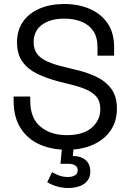

<svg xmlns="http://www.w3.org/2000/svg" viewBox="-20 -734 653 959"><path d="M313 14Q237 14 177 -13Q117 -40 82.5 -94.5Q48 -149 48 -231V-252H131V-231Q131 -144 182 -101.5Q233 -59 313 -59Q395 -59 438 -96Q481 -133 481 -189Q481 -228 461.5 -251Q442 -274 407 -288.5Q372 -303 325 -314L273 -327Q212 -343 165 -366Q118 -389 91.5 -426.5Q65 -464 65 -523Q65 -582 94.5 -625Q124 -668 177.5 -691Q231 -714 301 -714Q372 -714 428.5 -689.5Q485 -665 517.5 -617.5Q550 -570 550 -498V-456H467V-498Q467 -549 445.5 -580Q424 -611 386.5 -626Q349 -641 301 -641Q232 -641 190 -610.5Q148 -580 148 -524Q148 -487 166 -464Q184 -441 217 -426.5Q250 -412 296 -401L348 -388Q409 -375 457.5 -352.5Q506 -330 535 -291.5Q564 -253 564 -191Q564 -129 533 -83Q502 -37 445.5 -11.5Q389 14 313 14ZM321 205Q291 205 264 197Q237 189 216 176L240 126Q257 136 276.5 143Q296 150 320 150Q340 150 354 142Q368 134 368 116Q368 100 355.5 92Q343 84 319 84H282L292 -21H350L344 45Q383 45 407 65Q431 85 431 123Q431 151 416 169.5Q401 188 376 196.5Q351 205 321 205Z"/></svg>

Font: Space Grotesk
Style: Regular
Weight: 400
Designer: Florian Karsten
Foundry: Florian Karsten
Version: Version 2.000